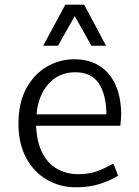

<svg xmlns="http://www.w3.org/2000/svg" viewBox="-20 -794 595 824"><path d="M307.1 9.8Q236.3 9.8 180.2 -23.4Q124 -56.6 91.6 -117.9Q59.1 -179.2 59.1 -262.7Q59.1 -351.1 92 -412.8Q125 -474.6 179.7 -507.1Q234.4 -539.6 299.3 -539.6Q362.8 -539.6 407.7 -510.7Q452.6 -481.9 476.3 -428.5Q500 -375 500 -301.3Q500 -293.9 499 -283.2Q498 -272.5 497.3 -264.2Q496.6 -255.9 496.6 -254.4H134.8Q138.2 -182.1 162.6 -136Q187 -89.8 227.1 -68.1Q267.1 -46.4 316.4 -46.4Q359.9 -46.4 393.8 -58.3Q427.7 -70.3 461.4 -89.4H467.8L486.8 -40Q452.6 -18.6 407.7 -4.4Q362.8 9.8 307.1 9.8ZM136.7 -303.2H437Q435.5 -389.6 403.6 -436.8Q371.6 -483.9 303.2 -483.9Q232.9 -483.9 188.5 -434.3Q144 -384.8 136.7 -303.2ZM165.5 -597.7 260.3 -773.9H341.3L435.1 -597.7H372.1L300.8 -725.1L229 -597.7Z"/></svg>

Font: Comme Light
Style: Regular
Weight: 300
Version: Version 1.000;gftools[0.9.27]